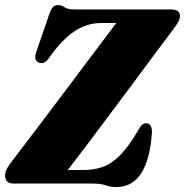

<svg xmlns="http://www.w3.org/2000/svg" viewBox="-30 -738 743 772"><path d="M339.5 0H25Q-9.5 0 -9.5 -33Q-9.5 -46.5 -1.2 -61.5Q7 -76.5 19 -91Q34 -110.5 64.2 -150.2Q94.5 -190 134 -242.2Q173.5 -294.5 217 -352.2Q260.5 -410 302.5 -466Q344.5 -522 379.8 -568.8Q415 -615.5 437.5 -645.5H378Q318 -645.5 268.2 -611.5Q218.5 -577.5 170 -509Q157 -489.5 146.2 -485.8Q135.5 -482 124.5 -487Q104 -497 116 -529.5L168 -680.5Q176 -703 183.2 -710.2Q190.5 -717.5 204 -717.5Q217 -717.5 229.5 -708.8Q242 -700 272 -700H657Q693.5 -700 693.5 -674Q693.5 -660.5 684.5 -646Q675.5 -631.5 662 -614Q634.5 -578 593.2 -522Q552 -466 503.2 -400.8Q454.5 -335.5 405.5 -270Q356.5 -204.5 314 -148Q271.5 -91.5 242.5 -54.5H305.5Q347 -54.5 382 -66.5Q417 -78.5 451.2 -112.2Q485.5 -146 523.5 -210.5Q533 -228.5 540.8 -235.5Q548.5 -242.5 557 -242.5Q581 -242.5 581 -206.5Q574 -99.5 538.8 -42.8Q503.5 14 437.5 14Q413.5 14 394.5 7Q375.5 0 339.5 0Z"/></svg>

Font: Fraunces 144pt S050 Black
Style: Italic
Weight: 900
Italic angle: -16°
Version: Version 1.000; ttfautohint (v1.8.3)